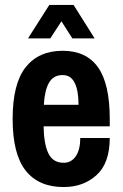

<svg xmlns="http://www.w3.org/2000/svg" viewBox="-20 -743 496 775"><path d="M237 12Q136 12 83.5 -54.5Q31 -121 31 -263Q31 -405 83.5 -471.5Q136 -538 233 -538Q328 -538 375.5 -471.5Q423 -405 423 -263V-233H156Q157 -163 175 -124.5Q193 -86 237 -86Q268 -86 286 -112.5Q304 -139 304 -186H423Q423 -85 370 -36.5Q317 12 237 12ZM157 -320H297Q297 -377 281.5 -408.5Q266 -440 233 -440Q195 -440 177.5 -408.5Q160 -377 157 -320ZM93 -588 179 -723H277L362 -588H272L228 -657L183 -588Z"/></svg>

Font: Archivo Narrow
Style: Bold
Weight: 700
Designer: Hector Gatti
Foundry: Omnibus-Type
Version: Version 3.002